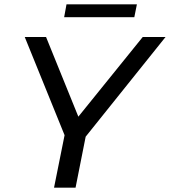

<svg xmlns="http://www.w3.org/2000/svg" viewBox="-20 -872 789 892"><path d="M231 0 280 -244 95 -700H194L344 -330L643 -700H749L378 -237L331 0ZM278 -792 289 -852H616L604 -792Z"/></svg>

Font: Montserrat Medium
Style: Italic
Weight: 500
Italic angle: -11.3°
Designer: Julieta Ulanovsky
Foundry: Julieta Ulanovsky
Version: Version 9.000; ttfautohint (v1.8.4.7-5d5b)